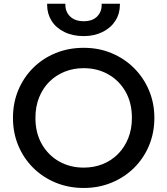

<svg xmlns="http://www.w3.org/2000/svg" viewBox="-20 -964 872 1000"><path d="M416 15Q337 15 269.8 -12.8Q202.5 -40.5 152.8 -90Q103 -139.5 75.2 -206Q47.5 -272.5 47.5 -350Q47.5 -428 75.2 -494.5Q103 -561 152.8 -610.5Q202.5 -660 269.8 -687.5Q337 -715 416 -715Q494.5 -715 561.5 -687Q628.5 -659 678.5 -609Q728.5 -559 756.2 -492.8Q784 -426.5 784 -350Q784 -272.5 756.2 -206Q728.5 -139.5 678.5 -90Q628.5 -40.5 561.5 -12.8Q494.5 15 416 15ZM416 -91Q469 -91 514.8 -109.2Q560.5 -127.5 594.5 -161.8Q628.5 -196 647.8 -243.8Q667 -291.5 667 -350Q667 -428.5 633.8 -486.8Q600.5 -545 543.5 -577Q486.5 -609 416 -609Q363 -609 317.2 -590.8Q271.5 -572.5 237.2 -538.5Q203 -504.5 183.8 -456.8Q164.5 -409 164.5 -350Q164.5 -271.5 198 -213.2Q231.5 -155 288.2 -123Q345 -91 416 -91ZM416 -776Q358.5 -776 315 -797.5Q271.5 -819 248.5 -855.8Q225.5 -892.5 225.5 -938.5Q225.5 -941.5 225.5 -944.5H320.5Q320.5 -941.5 320.5 -939Q320.5 -902 345.8 -877.8Q371 -853.5 416 -853.5Q461 -853.5 485.2 -877.5Q509.5 -901.5 509.5 -937.5Q509.5 -941 509.5 -944.5H604.5Q604.5 -941.5 604.5 -939Q604.5 -893 581 -856Q557.5 -819 514.2 -797.5Q471 -776 416 -776Z"/></svg>

Font: Geologica EX
Style: Regular
Weight: 400
Designer: Sindre Bremnes, Frode Helland
Foundry: Monokrom Skriftforlag AS
Version: Version 1.010;gftools[0.9.28]